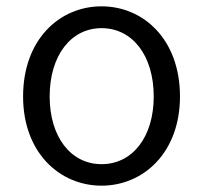

<svg xmlns="http://www.w3.org/2000/svg" viewBox="-20 -574 642 607"><path d="M301 13C433 13 549 -91 549 -269C549 -450 433 -554 301 -554C169 -554 53 -450 53 -269C53 -91 169 13 301 13ZM301 -55C204 -55 137 -141 137 -269C137 -398 204 -485 301 -485C399 -485 466 -398 466 -269C466 -141 399 -55 301 -55Z"/></svg>

Font: Noto Sans CJK HK DemiLight
Style: Regular
Weight: 350
Designer: Ryoko NISHIZUKA 西塚涼子 (kana, bopomofo & ideographs); Paul D. Hunt (Latin, Greek & Cyrillic); Sandoll Communications 산돌커뮤니
Foundry: Adobe
Version: Version 2.004;hotconv 1.0.118;makeotfexe 2.5.65603